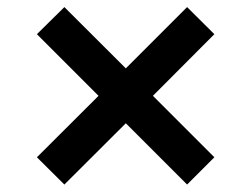

<svg xmlns="http://www.w3.org/2000/svg" viewBox="-20 -678 692 528"><path d="M157 -170.5 81.5 -245.5 251 -414.5 81.5 -584 157 -658.5 326 -490 494.5 -658.5 569.5 -584 400.5 -414.5 569.5 -245.5 494.5 -170.5 326 -339Z"/></svg>

Font: Spartan Thin SemiBold
Style: Regular
Weight: 600
Version: Version 1.004